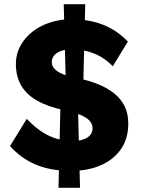

<svg xmlns="http://www.w3.org/2000/svg" viewBox="-20 -808 674 919"><path d="M28 -109 108 -239Q164 -181 217 -157Q270 -133 328 -133Q355 -133 377 -140Q399 -147 411 -160.5Q423 -174 423 -194Q423 -209 415.5 -221Q408 -233 395 -242Q382 -251 364 -258.5Q346 -266 326 -271.5Q306 -277 285 -281Q207 -298 156.5 -327Q106 -356 81 -399.5Q56 -443 56 -502Q56 -549 77.5 -588.5Q99 -628 135.5 -656.5Q172 -685 220 -700.5Q268 -716 320 -716Q405 -716 472 -690Q539 -664 592 -609L520 -491Q480 -532 430 -552Q380 -572 325 -572Q295 -572 273.5 -564.5Q252 -557 240 -543.5Q228 -530 228 -511Q228 -494 238 -482Q248 -470 265 -460.5Q282 -451 304 -444.5Q326 -438 350 -434Q405 -423 449.5 -405Q494 -387 526.5 -361Q559 -335 576.5 -299.5Q594 -264 594 -217Q594 -144 558.5 -93.5Q523 -43 461.5 -16.5Q400 10 320 10Q222 10 150.5 -20.5Q79 -51 28 -109ZM260 91 271 -374 352 -341 363 91ZM377 -340 296 -373 285 -788H388Z"/></svg>

Font: Mach
Style: Bold
Weight: 700
Version: Version 1.002